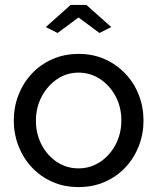

<svg xmlns="http://www.w3.org/2000/svg" viewBox="-20 -750 639 780"><path d="M36 -260Q36 -315 55 -364Q74 -413 109 -450.5Q144 -488 192.5 -509.5Q241 -531 300 -531Q358 -531 406 -509.5Q454 -488 489.5 -450.5Q525 -413 544 -364Q563 -315 563 -260Q563 -206 544 -157Q525 -108 490 -70.5Q455 -33 406.5 -11.5Q358 10 299 10Q240 10 192 -11.5Q144 -33 109 -70.5Q74 -108 55 -157Q36 -206 36 -260ZM299 -66Q347 -66 386.5 -92Q426 -118 449.5 -162.5Q473 -207 473 -261Q473 -315 449.5 -359Q426 -403 386.5 -429Q347 -455 299 -455Q251 -455 212 -428.5Q173 -402 149.5 -358Q126 -314 126 -259Q126 -205 149.5 -161Q173 -117 212 -91.5Q251 -66 299 -66ZM166 -640 267 -730H331L432 -640L384 -616L299 -679L214 -616Z"/></svg>

Font: YasnoRaleway Medium
Style: Regular
Weight: 500
Designer: Matt McInerney, Pablo Impallari, Rodrigo Fuenzalida
Foundry: Matt McInerney, Pablo Impallari, Rodrigo Fuenzalida
Version: Version 4.026